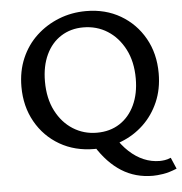

<svg xmlns="http://www.w3.org/2000/svg" viewBox="-57 -724 901 948"><g transform="rotate(-5 394.0 -250.5)"><path d="M387 12Q290 12 215 -31.5Q140 -75 97 -151.5Q54 -228 54 -325Q54 -403 81.5 -466.5Q109 -530 157.5 -575Q206 -620 269 -645Q332 -670 404 -670Q500 -670 574.5 -626.5Q649 -583 692 -507Q735 -431 735 -333Q735 -255 707.5 -191.5Q680 -128 632 -82.5Q584 -37 521 -12.5Q458 12 387 12ZM406 -67Q471 -67 519 -98Q567 -129 593.5 -185.5Q620 -242 620 -317Q620 -401 588 -462.5Q556 -524 503 -557.5Q450 -591 383 -591Q321 -591 273 -560.5Q225 -530 198.5 -473.5Q172 -417 172 -341Q172 -257 203.5 -195.5Q235 -134 288 -100.5Q341 -67 406 -67ZM491 -41Q518 4 552 35.5Q586 67 624 83Q662 99 703 99Q713 99 727.5 97Q742 95 758 88L782 144Q743 160 713 164.5Q683 169 663 169Q576 169 508 126Q440 83 388 0Z"/></g></svg>

Font: Ysabeau Office SemiBold
Style: Regular
Weight: 600
Designer: Christian Thalmann (Catharsis Fonts)
Version: Version 2.001;gftools[0.9.30]; featfreeze: tnum,lnum,ss02